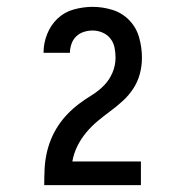

<svg xmlns="http://www.w3.org/2000/svg" viewBox="-20 -863 540 560"><path d="M109 -323V-324Q109 -346 110 -368.5Q111 -391 115.5 -413Q120 -435 128.5 -456Q137 -477 149.5 -496Q162 -515 177.5 -531Q193 -547 211 -560.5Q229 -574 248.5 -586Q268 -598 283.5 -614Q299 -630 308 -651Q317 -672 317 -695Q317 -710 314 -724.5Q311 -739 302 -750.5Q293 -762 279 -768Q265 -774 250 -774Q237 -774 224.5 -770Q212 -766 202.5 -757Q193 -748 188.5 -735Q184 -722 184 -709Q184 -709 184 -709Q184 -709 184 -709H107Q107 -709 107 -709.5Q107 -710 107 -710Q107 -737 117.5 -763.5Q128 -790 148 -809Q168 -828 195.5 -835.5Q223 -843 250 -843Q280 -843 308.5 -834Q337 -825 357.5 -803.5Q378 -782 386 -753Q394 -724 394 -695Q394 -671 388 -648Q382 -625 369 -605Q356 -585 338.5 -569Q321 -553 302 -539Q283 -525 265 -510Q247 -495 231.5 -476.5Q216 -458 205.5 -436.5Q195 -415 191 -392H391V-323Z"/></svg>

Font: Zed Mono
Style: Regular
Weight: 400
Monospace: yes
Designer: Belleve Invis
Foundry: Belleve Invis
Version: Version 1.0.0; ttfautohint (v1.8.4)